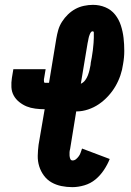

<svg xmlns="http://www.w3.org/2000/svg" viewBox="-20 -763 540 791"><path d="M278 8Q255 8 233 3.5Q211 -1 192.5 -11.5Q174 -22 161 -39.5Q148 -57 141.5 -78Q135 -99 135.5 -121.5Q136 -144 139 -167L164 -313Q145 -313 125.5 -315.5Q106 -318 90 -324.5Q74 -331 59.5 -342.5Q45 -354 36.5 -369.5Q28 -385 27 -404Q26 -423 29 -442L35 -478H168L162 -442Q161 -439 161 -436.5Q161 -434 161 -431Q161 -428 161.5 -425Q162 -422 165 -422H182L212 -604Q215 -622 220 -639.5Q225 -657 235.5 -673.5Q246 -690 260 -703.5Q274 -717 290.5 -726Q307 -735 326 -739Q345 -743 363 -743Q390 -743 414 -733Q438 -723 454 -703Q470 -683 478 -658Q486 -633 489 -607Q492 -581 492 -553.5Q492 -526 487 -499Q484 -476 476 -452.5Q468 -429 455.5 -407.5Q443 -386 425.5 -367Q408 -348 387.5 -334Q367 -320 343 -312Q319 -304 296 -304H294L269 -150Q267 -143 266.5 -136Q266 -129 266.5 -122Q267 -115 269.5 -108.5Q272 -102 279 -102Q287 -102 293.5 -107.5Q300 -113 305 -120Q310 -127 312.5 -135Q315 -143 318 -151L432 -108Q423 -85 408 -62.5Q393 -40 373 -23.5Q353 -7 327.5 0.5Q302 8 278 8ZM313 -418Q324 -423 331 -432.5Q338 -442 342 -452.5Q346 -463 348.5 -473.5Q351 -484 353 -495Q353 -500 354 -505Q355 -510 356 -515.5Q357 -521 358 -526Q359 -531 359.5 -536Q360 -541 361 -546Q362 -551 362.5 -556Q363 -561 363.5 -566Q364 -571 364.5 -576Q365 -581 365.5 -586.5Q366 -592 366 -597Q366 -602 366.5 -607Q367 -612 366.5 -617Q366 -622 366.5 -628Q367 -634 361 -634Q357 -634 354 -629.5Q351 -625 349.5 -620.5Q348 -616 346.5 -612Q345 -608 344.5 -603.5Q344 -599 343 -595Q342 -591 341 -586Z"/></svg>

Font: Iosevka Curly Slab Heavy
Style: Italic
Weight: 900
Italic angle: -9°
Monospace: yes
Designer: Belleve Invis
Foundry: Belleve Invis
Version: Version 22.1.2; ttfautohint (v1.8.4)